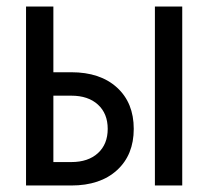

<svg xmlns="http://www.w3.org/2000/svg" viewBox="-20 -570 640 590"><path d="M60 0V-550H144V-348H199Q288 -348 339.5 -301Q391 -254 391 -174Q391 -94 339.5 -47Q288 0 199 0ZM456 0V-550H540V0ZM144 -72H199Q251 -72 281 -99.5Q311 -127 311 -174Q311 -221 281 -248.5Q251 -276 199 -276H144Z"/></svg>

Font: JetBrains Mono NL
Style: Regular
Weight: 400
Monospace: yes
Designer: Philipp Nurullin, Konstantin Bulenkov
Foundry: JetBrains
Version: Version 2.305; ttfautohint (v1.8.4.7-5d5b)